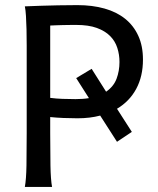

<svg xmlns="http://www.w3.org/2000/svg" viewBox="-20 -738 623 758"><path d="M375.5 -281.7Q335.4 -271 285.6 -271Q258.8 -271 230.5 -272.2Q202.1 -273.4 178.2 -275.9V-212.4Q178.2 -139.6 179.2 -84.2Q180.2 -28.8 185.5 0H78.1Q83.5 -29.3 84.5 -84.7Q85.4 -140.1 85.4 -212.4V-558.1Q85.4 -592.3 84.7 -621.8Q84 -651.4 82.5 -674.8Q81.1 -698.2 78.1 -712.9Q108.9 -713.9 143.1 -715.3Q172.4 -716.3 209.2 -717Q246.1 -717.8 285.6 -717.8Q344.7 -717.8 392.6 -704.3Q440.4 -690.9 474.1 -663.8Q507.8 -636.7 526.1 -596.4Q544.4 -556.2 544.4 -502.9Q544.4 -436.5 517.8 -387.2Q491.2 -337.9 441.9 -308.6L500.5 -217.3L441.9 -178.2ZM178.2 -351.6Q201.7 -348.6 226.1 -347.7Q250.5 -346.7 278.3 -346.7Q293 -346.7 306.2 -347.7Q319.3 -348.6 331.1 -350.6L280.8 -429.7L341.8 -466.3L398.9 -376Q428.7 -396.5 440.2 -427.2Q451.7 -458 451.7 -493.2Q451.7 -522.5 443.1 -549.1Q434.6 -575.7 414.8 -595.7Q395 -615.7 362.3 -627.7Q329.6 -639.6 280.8 -639.6Q263.7 -639.6 250 -639.4Q236.3 -639.2 224.6 -638.9Q212.9 -638.7 201.7 -638.2Q190.4 -637.7 178.2 -637.2Z"/></svg>

Font: Andika
Style: Regular
Weight: 400
Designer: Victor Gaultney, Annie Olsen, Julie Remington, Don Collingsworth, Eric Hays
Foundry: SIL International
Version: Version 1.001